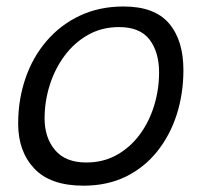

<svg xmlns="http://www.w3.org/2000/svg" viewBox="-20 -556 626 592"><path d="M237.5 16.5Q135.5 16.5 85.8 -36.2Q36 -89 36 -174.5Q36 -249 58.5 -314.5Q81 -380 123.8 -429.8Q166.5 -479.5 226.5 -507.8Q286.5 -536 361 -536Q456.5 -536 501 -484Q545.5 -432 545.5 -340Q545.5 -267 524.8 -202.5Q504 -138 464.2 -88.5Q424.5 -39 367.5 -11.2Q310.5 16.5 237.5 16.5ZM246 -55Q298.5 -55 340 -78.2Q381.5 -101.5 410.8 -141Q440 -180.5 455.2 -230.2Q470.5 -280 470.5 -332.5Q470.5 -395.5 441 -434Q411.5 -472.5 347 -472.5Q294 -472.5 251.5 -448.5Q209 -424.5 179 -384Q149 -343.5 133.2 -293.2Q117.5 -243 117.5 -191Q117.5 -131.5 149.8 -93.2Q182 -55 246 -55Z"/></svg>

Font: Grandstander Thin Light
Style: Italic
Weight: 300
Italic angle: -15°
Version: Version 1.200